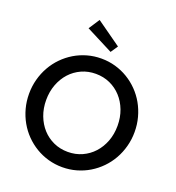

<svg xmlns="http://www.w3.org/2000/svg" viewBox="-175 -1142 1184 1293"><g transform="rotate(20 417.5 -495.0)"><path d="M39.1 -374.5Q39.1 -428.6 52.5 -478.4Q65.9 -528.2 90.5 -571.6Q115 -615 149.5 -650.2Q184.1 -685.5 225.9 -710.7Q267.7 -735.9 316.4 -749.8Q365 -763.6 417.3 -763.6Q470 -763.6 518.4 -749.8Q566.8 -735.9 608.6 -710.7Q650.5 -685.5 685 -650.2Q719.5 -615 744.1 -571.6Q768.6 -528.2 782 -478.4Q795.5 -428.6 795.5 -374.5Q795.5 -320.5 782 -270.7Q768.6 -220.9 744.1 -177.5Q719.5 -134.1 685 -98.9Q650.5 -63.6 608.6 -38.4Q566.8 -13.2 518.2 0.7Q469.5 14.5 417.3 14.5Q365 14.5 316.4 0.7Q267.7 -13.2 225.9 -38.4Q184.1 -63.6 149.5 -98.9Q115 -134.1 90.5 -177.5Q65.9 -220.9 52.5 -270.7Q39.1 -320.5 39.1 -374.5ZM161.8 -374.5Q161.8 -314.5 181.1 -263.4Q200.5 -212.3 234.5 -174.8Q268.6 -137.3 315.5 -116.1Q362.3 -95 417.3 -95Q472.3 -95 519.1 -116.1Q565.9 -137.3 600.2 -174.8Q634.5 -212.3 653.9 -263.4Q673.2 -314.5 673.2 -374.5Q673.2 -434.5 653.9 -485.7Q634.5 -536.8 600.2 -574.3Q565.9 -611.8 519.1 -633Q472.3 -654.1 417.3 -654.1Q362.3 -654.1 315.5 -633Q268.6 -611.8 234.5 -574.3Q200.5 -536.8 181.1 -485.7Q161.8 -434.5 161.8 -374.5ZM458.6 -826.4 265 -925.5 315.9 -1003.6 493.2 -877.7Z"/></g></svg>

Font: Spartan MB SemBd
Style: Regular
Weight: 600
Designer: Matt Bailey, Mirko Velimirovic
Foundry: Matt Bailey
Version: Version 1.005